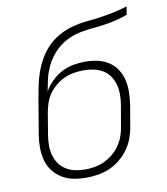

<svg xmlns="http://www.w3.org/2000/svg" viewBox="-83 -805 766 882"><g transform="rotate(-10 300.0 -363.5)"><path d="M249 8Q219 8 190 2.5Q161 -3 137 -17.5Q113 -32 95.5 -54.5Q78 -77 70.5 -104.5Q63 -132 62.5 -162Q62 -192 67 -222L93 -378Q99 -410 105 -442Q111 -474 122 -505.5Q133 -537 150 -567Q167 -597 191.5 -621.5Q216 -646 246.5 -662.5Q277 -679 309 -687.5Q341 -696 373.5 -699Q406 -702 438 -706.5Q470 -711 503 -718Q536 -725 567 -735L561 -697Q534 -687 507 -680.5Q480 -674 453 -670Q426 -666 398.5 -663.5Q371 -661 343.5 -656Q316 -651 289.5 -640Q263 -629 240 -611Q217 -593 199.5 -569.5Q182 -546 170.5 -520Q159 -494 153 -467Q147 -440 142 -413Q156 -438 178 -459.5Q200 -481 226 -494.5Q252 -508 280 -513Q308 -518 335 -518Q364 -518 392 -512Q420 -506 443.5 -491Q467 -476 482 -453Q497 -430 503.5 -403Q510 -376 509.5 -347Q509 -318 505 -289L488 -190Q484 -163 474.5 -136.5Q465 -110 448 -86Q431 -62 408 -43Q385 -24 358.5 -12.5Q332 -1 304 3.5Q276 8 249 8ZM250 -30Q272 -30 295 -34Q318 -38 339.5 -48Q361 -58 380.5 -74Q400 -90 413.5 -110Q427 -130 435 -152Q443 -174 446 -197L463 -295Q467 -319 467 -342.5Q467 -366 461 -388Q455 -410 442.5 -428.5Q430 -447 411 -458.5Q392 -470 369 -475Q346 -480 322 -480Q300 -480 277.5 -476.5Q255 -473 233 -463.5Q211 -454 192 -438.5Q173 -423 159 -403.5Q145 -384 137.5 -362Q130 -340 126 -318L109 -215Q105 -192 105 -168Q105 -144 111 -122Q117 -100 129.5 -82Q142 -64 161 -52Q180 -40 203 -35Q226 -30 250 -30Z"/></g></svg>

Font: Iosevka Aile XLt Obl
Style: Regular
Weight: 200
Italic angle: -9°
Designer: Belleve Invis
Foundry: Belleve Invis
Version: Version 31.1.0; ttfautohint (v1.8.4)